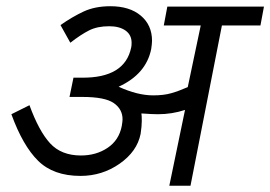

<svg xmlns="http://www.w3.org/2000/svg" viewBox="-20 -591 860 611"><path d="M586.2 0H518.8L568.8 -241.2Q527.5 -227.5 482.5 -227.5Q465 -227.5 430 -230Q431.2 -222.5 431.2 -206.2Q431.2 -190 427.5 -165Q416.2 -108.8 360.6 -70Q305 -31.2 236.2 -31.2Q150 -31.2 101.2 -79.4Q52.5 -127.5 16.2 -227.5L73.8 -256.2Q103.8 -173.8 139.4 -135Q175 -96.2 237.5 -96.2Q286.2 -96.2 322.5 -120.6Q358.8 -145 367.5 -190Q370 -205 370 -211.2Q370 -243.8 341.9 -263.1Q313.8 -282.5 242.5 -282.5H227.5H201.2L213.8 -343.8H240Q377.5 -342.5 397.5 -440Q398.8 -445 398.8 -455Q398.8 -480 379.4 -493.8Q360 -507.5 327.5 -507.5Q290 -507.5 263.8 -494.4Q237.5 -481.2 203.8 -455L172.5 -511.2Q210 -537.5 246.2 -554.4Q282.5 -571.2 331.2 -571.2Q392.5 -571.2 428.1 -541.2Q463.8 -511.2 463.8 -461.2Q463.8 -452.5 461.2 -435Q445 -355 357.5 -315Q417.5 -287.5 467.5 -287.5Q501.2 -287.5 525 -294.4Q548.8 -301.2 577.5 -313.8L618.8 -510H501.2L512.5 -570H820L808.8 -510H686.2Z"/></svg>

Font: Cambay
Style: Italic
Weight: 400
Italic angle: -11°
Designer: Pooja Saxena
Foundry: Pooja Saxena
Version: Version 1.019;PS 001.019;hotconv 1.0.70;makeotf.lib2.5.58329